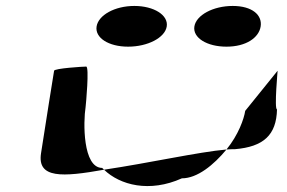

<svg xmlns="http://www.w3.org/2000/svg" viewBox="-20 -776 965 646"><path d="M118 -260C105 -175 190 -180 330 -205C329 -207 325 -209 324 -211C258 -211 260 -366 268 -416C269 -424 281 -552 270 -552C260 -552 163 -546 162 -538C162 -538 130 -340 118 -260ZM305 -687C299 -649 345 -619 411 -619C477 -619 535 -649 541 -687C547 -725 498 -756 432 -756C366 -756 311 -725 305 -687ZM330 -205C384 -153 483 -127 592 -176C644 -176 699 -221 742 -273C649 -265 479 -227 330 -205ZM634 -687C628 -649 676 -619 742 -619C808 -619 851 -649 857 -687C863 -725 829 -756 763 -756C697 -756 640 -725 634 -687ZM742 -273C752 -274 762 -274 770 -274C867 -282 910 -322 912 -408C902 -408 915 -546 914 -538L805 -403C801 -376 782 -322 742 -273Z"/></svg>

Font: Ampere
Style: UltExtIta
Weight: 400
Version: Version 1